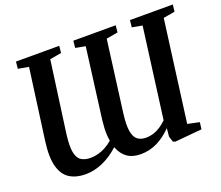

<svg xmlns="http://www.w3.org/2000/svg" viewBox="-124 -925 1292 1120"><g transform="rotate(-20 522.5 -364.5)"><path d="M229.5 14Q172.5 14 132.5 -10.5Q92.5 -35 76 -92.5Q59.5 -150 73 -249.5L132.5 -688L67 -699.5L71.5 -743H340L335.5 -700L264 -687.5L203.5 -245.5Q194 -172.5 201.5 -133.8Q209 -95 231.8 -80.5Q254.5 -66 290 -66Q311 -66 334.5 -71.8Q358 -77.5 382 -90.2Q406 -103 428 -122.5Q425 -138.5 423.8 -157.8Q422.5 -177 423.5 -199.8Q424.5 -222.5 427.5 -249.5L484.5 -688L423 -699.5L427.5 -743H690.5L686 -700L614.5 -687.5L556.5 -244.5Q547.5 -173.5 554.5 -134.8Q561.5 -96 582 -81Q602.5 -66 634.5 -66Q657 -66 679 -72.8Q701 -79.5 722 -93Q743 -106.5 763.5 -126.5L837.5 -688L774.5 -699.5L779 -743H1045L1040 -700L968.5 -687.5L885.5 -59.5L958.5 -44L953 -1.5L785 14L771.5 8.5L760.5 -26L765.5 -77Q722 -32.5 673.8 -9.2Q625.5 14 572.5 14Q522 14 489.2 -8.8Q456.5 -31.5 439 -77.5Q389 -32 336 -9Q283 14 229.5 14Z"/></g></svg>

Font: Merriweather 36pt SemiBold
Style: Italic
Weight: 600
Italic angle: -7.8°
Version: Version 2.101